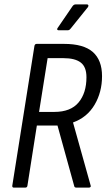

<svg xmlns="http://www.w3.org/2000/svg" viewBox="-20 -855 492 875"><path d="M43 0Q35 0 36 -9L137 -646Q139 -655 147 -655H272Q361 -655 403 -618Q445 -581 445 -508Q445 -435 411 -377.5Q377 -320 313 -297V-296L393 -10Q395 -6 392.5 -3Q390 0 385 0H328Q319 0 318 -8L242 -283H148L105 -9Q104 0 95 0ZM158 -345H228Q302 -345 338 -388Q374 -431 374 -503Q374 -550 348 -570Q322 -590 269 -590H197ZM247 -717Q243 -717 241 -720Q239 -723 243 -728L310 -826Q316 -835 325 -835H376Q381 -835 382.5 -831.5Q384 -828 381 -823L303 -726Q299 -721 296 -719Q293 -717 288 -717Z"/></svg>

Font: Sofia Sans Condensed
Style: Italic
Weight: 400
Italic angle: -9°
Designer: Botio Nikoltchev, Ani Petrova
Foundry: lettersoup
Version: Version 4.101